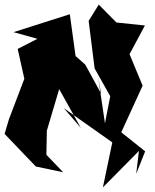

<svg xmlns="http://www.w3.org/2000/svg" viewBox="-28 -757 675 836"><path d="M565 0 604 -98 500 -181 593 -384 536 -521 603 -646 479 -659 402 -737 358 -666 384 -459 452 -338 429 -220 399 -423 412 -350 343 -476 301 -513 276 -695 31 -617 135 -588 49 -544 78 -414 11 -238 -8 -174 128 -32 247 -7 174 -83 176 -188 232 -377 142 -524C203 -417 264 -308 324 -200L250 -286L461 -137L420 59L577 -100Z"/></svg>

Font: Asimov Silicon
Style: Regular
Weight: 400
Designer: Google
Version: Version 2.000980; 2014